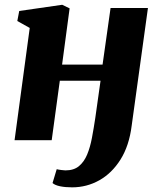

<svg xmlns="http://www.w3.org/2000/svg" viewBox="-20 -587 666 804"><path d="M531.5 -61.5Q521 23 484.8 80.8Q448.5 138.5 395.8 168Q343 197.5 282 197.5Q253 197.5 231.5 193Q210 188.5 200 179.5L217.5 121.5Q224.5 123.5 237.5 125Q250.5 126.5 254 126.5Q289 126.5 310.5 108.8Q332 91 344.8 60.5Q357.5 30 365 -9.8Q372.5 -49.5 379 -93L401 -249H230.5L196.5 0H41L104.5 -470L52.5 -499L60.5 -541L240.5 -567L271.5 -552L240 -316.5H409.5L443 -553.5H599.5Z"/></svg>

Font: Merriweather 20pt Black
Style: Italic
Weight: 900
Italic angle: -7.8°
Version: Version 2.101